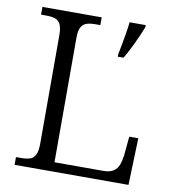

<svg xmlns="http://www.w3.org/2000/svg" viewBox="-81 -785 771 855"><g transform="rotate(10 305.0 -357.0)"><path d="M42 0V-35H65Q89 -35 105 -40Q121 -45 129.5 -62Q138 -79 138 -112V-602Q138 -636 129.5 -652.5Q121 -669 105 -674Q89 -679 65 -679H42V-714H310V-679H288Q265 -679 249 -674Q233 -669 224 -653.5Q215 -638 215 -605V-42H436Q465 -42 481.5 -53Q498 -64 505 -83Q512 -102 515 -125L523 -212H564L557 0ZM411 -565Q416 -588 420.5 -614Q425 -640 429.5 -666Q434 -692 436 -714H509V-705Q501 -684 489 -657Q477 -630 463.5 -603Q450 -576 437 -554H411Z"/></g></svg>

Font: Noto Serif Tibetan Light
Style: Regular
Weight: 300
Version: Version 2.103